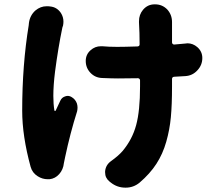

<svg xmlns="http://www.w3.org/2000/svg" viewBox="-20 -821 1040 891"><path d="M114.3 -714.8Q119.1 -750 144.5 -772.5Q168 -792 196.3 -792Q200.2 -792 204.1 -792L212.9 -791Q244.1 -788.1 262.7 -760.7Q274.4 -742.2 274.4 -720.7Q274.4 -711.9 272.5 -702.1Q270.5 -697.3 269.5 -693.4Q250 -599.6 235.4 -488.3Q227.5 -424.8 227.5 -376Q227.5 -337.9 232.4 -308.6Q232.4 -306.6 234.9 -306.2Q237.3 -305.7 238.3 -307.6Q243.2 -317.4 259.8 -353.5Q266.6 -369.1 283.2 -374Q289.1 -376 293.9 -376Q304.7 -376 314.5 -369.1Q330.1 -359.4 336.9 -340.8Q339.8 -331.1 339.8 -322.3Q339.8 -313.5 337.9 -304.7Q305.7 -203.1 282.2 -91.8Q279.3 -80.1 276.4 -63.5Q273.4 -34.2 254.9 -13.2Q236.3 7.8 210 10.7Q205.1 10.7 201.2 10.7Q176.8 10.7 155.3 -2.9Q129.9 -18.6 122.1 -46.9Q83 -189.5 83 -307.6Q83 -519.5 113.3 -704.1Q114.3 -709 114.3 -714.8ZM841.8 -619.1Q845.7 -620.1 849.6 -620.1Q875 -620.1 895.5 -602.5Q918.9 -582 918.9 -551.8Q918.9 -518.6 895.5 -494.1Q873 -469.7 839.8 -467.8Q816.4 -465.8 788.1 -464.8Q778.3 -463.9 778.3 -454.1V-418.9Q778.3 -335 772.9 -277.3Q767.6 -219.7 751.5 -163.1Q735.4 -106.4 705.6 -60.5Q675.8 -14.6 627.9 26.4Q599.6 49.8 563.5 49.8Q562.5 49.8 561.5 49.8Q523.4 49.8 493.2 25.4L488.3 21.5Q467.8 4.9 467.8 -20.5Q467.8 -23.4 467.8 -26.4Q470.7 -55.7 495.1 -73.2Q529.3 -97.7 548.8 -120.1Q593.8 -173.8 611.8 -240.2Q629.9 -306.6 629.9 -419.9V-448.2Q629.9 -452.1 627 -455.1Q624 -458 620.1 -458Q588.9 -457 527.3 -457Q501 -457 454.1 -459Q421.9 -460 399.9 -482.9Q377.9 -505.9 377.9 -538.1Q377.9 -568.4 400.4 -587.9Q420.9 -606.4 448.2 -606.4Q451.2 -606.4 454.1 -606.4Q485.4 -603.5 523.4 -603.5Q555.7 -603.5 618.2 -605.5Q627.9 -606.4 627.9 -615.2Q627.9 -669.9 625 -716.8Q625 -719.7 625 -722.7Q625 -752.9 643.6 -775.4Q665 -800.8 697.3 -800.8H700.2Q733.4 -800.8 756.8 -776.4Q778.3 -752 778.3 -718.8V-624Q778.3 -620.1 781.2 -617.2Q784.2 -614.3 788.1 -614.3Q816.4 -617.2 841.8 -619.1Z"/></svg>

Font: Gen Jyuu GothicX Heavy
Style: Bold
Weight: 900
Designer: [Source Han Sans]
Ryoko NISHIZUKA  (kana & ideographs); Paul D. Hunt (Latin, Greek & Cyrillic); Wenlong ZHANG  (bopomofo
Version: Version 1.002.20150607